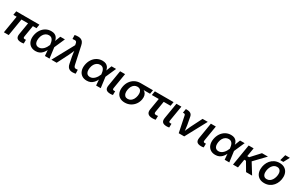

<svg xmlns="http://www.w3.org/2000/svg" viewBox="251 -2482 6508 4222"><g transform="rotate(30 3505.0 -370.5)"><path d="M497.6 2.4Q419.9 2.4 390.6 -31.5Q361.3 -65.4 372.1 -133.8L434.1 -506.8H556.6L497.6 -150.9Q492.7 -122.6 500.5 -110.1Q508.3 -97.7 533.2 -97.7Q543.5 -97.7 550.5 -98.1Q557.6 -98.6 563 -100.1L561.5 -4.9Q550.8 -2.4 533.9 0Q517.1 2.4 497.6 2.4ZM60.1 0 143.6 -506.8H266.1L182.6 0ZM48.3 -436 64.9 -535.6H652.8L636.2 -436Z M866.2 11.7Q791.5 11.7 740.2 -23.7Q689 -59.1 667.5 -121.8Q646 -184.6 659.2 -266.6Q673.3 -349.1 714.4 -411.6Q755.4 -474.1 817.1 -509Q878.9 -543.9 954.6 -543.9Q1006.3 -543.9 1040.8 -527.6Q1075.2 -511.2 1095.5 -483.9Q1115.7 -456.5 1125 -423.6Q1134.3 -390.6 1137.2 -357.4H1174.3L1183.1 -272.9L1219.2 0H1102.1L1079.1 -269.5Q1076.7 -302.2 1069.3 -333Q1062 -363.8 1048.3 -387.9Q1034.7 -412.1 1011.5 -426.3Q988.3 -440.4 953.6 -440.4Q911.6 -440.4 877 -419.2Q842.3 -397.9 818.8 -359.1Q795.4 -320.3 786.6 -266.6Q778.3 -213.4 786.9 -174.6Q795.4 -135.7 821 -114.5Q846.7 -93.3 887.7 -93.3Q922.9 -93.3 952.1 -108.2Q981.4 -123 1005.6 -147.7Q1029.8 -172.4 1048.1 -203.4Q1066.4 -234.4 1079.1 -266.6L1184.1 -535.6H1300.3L1182.1 -266.6L1145 -182.1H1108.9Q1093.8 -148.9 1073.7 -114.7Q1053.7 -80.6 1025.4 -51.8Q997.1 -22.9 958.3 -5.6Q919.4 11.7 866.2 11.7Z M1266.1 0 1559.1 -537.1 1553.2 -570.8Q1549.3 -598.1 1539.3 -612.3Q1529.3 -626.5 1512 -629.9Q1494.6 -633.3 1468.3 -628.9L1439.9 -627L1436.5 -726.6Q1452.6 -730.5 1475.8 -732.9Q1499 -735.4 1523.4 -735.4Q1565.4 -735.4 1596.4 -721.7Q1627.4 -708 1647.5 -679Q1667.5 -649.9 1677.2 -603.5L1772.9 -158.2Q1779.3 -130.4 1789.8 -115.7Q1800.3 -101.1 1816.7 -97.2Q1833 -93.3 1855.5 -96.7L1879.4 -99.1L1883.3 -1Q1869.1 2.4 1847.7 5.4Q1826.2 8.3 1803.2 8.3Q1762.2 8.3 1732.2 -5.6Q1702.1 -19.5 1682.9 -48.6Q1663.6 -77.6 1655.3 -124L1623 -287.6Q1613.8 -336.9 1608.6 -386Q1603.5 -435.1 1598.6 -485.8H1632.3Q1610.4 -435.1 1590.6 -386Q1570.8 -336.9 1545.9 -287.6L1399.9 0Z M2166 11.7Q2091.3 11.7 2040 -23.7Q1988.8 -59.1 1967.3 -121.8Q1945.8 -184.6 1959 -266.6Q1973.1 -349.1 2014.2 -411.6Q2055.2 -474.1 2116.9 -509Q2178.7 -543.9 2254.4 -543.9Q2306.2 -543.9 2340.6 -527.6Q2375 -511.2 2395.3 -483.9Q2415.5 -456.5 2424.8 -423.6Q2434.1 -390.6 2437 -357.4H2474.1L2482.9 -272.9L2519 0H2401.9L2378.9 -269.5Q2376.5 -302.2 2369.1 -333Q2361.8 -363.8 2348.1 -387.9Q2334.5 -412.1 2311.3 -426.3Q2288.1 -440.4 2253.4 -440.4Q2211.4 -440.4 2176.8 -419.2Q2142.1 -397.9 2118.7 -359.1Q2095.2 -320.3 2086.4 -266.6Q2078.1 -213.4 2086.7 -174.6Q2095.2 -135.7 2120.8 -114.5Q2146.5 -93.3 2187.5 -93.3Q2222.7 -93.3 2252 -108.2Q2281.2 -123 2305.4 -147.7Q2329.6 -172.4 2347.9 -203.4Q2366.2 -234.4 2378.9 -266.6L2483.9 -535.6H2600.1L2481.9 -266.6L2444.8 -182.1H2408.7Q2393.6 -148.9 2373.5 -114.7Q2353.5 -80.6 2325.2 -51.8Q2296.9 -22.9 2258.1 -5.6Q2219.2 11.7 2166 11.7Z M2764.6 2.4Q2686 2.4 2655.3 -31Q2624.5 -64.5 2635.7 -133.8L2702.1 -535.6H2828.1L2764.6 -151.9Q2759.8 -123 2767.1 -110.8Q2774.4 -98.6 2799.8 -98.6Q2809.6 -98.6 2816.2 -99.4Q2822.8 -100.1 2827.6 -101.1L2826.2 -4.9Q2815.4 -2.4 2799.3 0Q2783.2 2.4 2764.6 2.4Z M3131.3 11.2Q3052.7 11.2 3000.2 -23.2Q2947.8 -57.6 2926 -119.4Q2904.3 -181.2 2918 -263.7Q2931.6 -345.7 2973.6 -406.7Q3015.6 -467.8 3079.3 -501.7Q3143.1 -535.6 3221.2 -535.6H3536.6L3520 -436.5H3292.5L3205.1 -432.6Q3162.6 -432.6 3129.6 -411.4Q3096.7 -390.1 3075.4 -352.1Q3054.2 -314 3045.9 -263.7Q3037.6 -214.4 3045.9 -175.3Q3054.2 -136.2 3079.6 -114Q3105 -91.8 3147.5 -91.8Q3190.4 -91.8 3223.4 -114Q3256.3 -136.2 3278.1 -175Q3299.8 -213.9 3308.1 -263.7Q3316.4 -314.5 3307.9 -352.3Q3299.3 -390.1 3273.7 -411.4Q3248 -432.6 3205.6 -432.6L3210.9 -469.7Q3266.6 -469.7 3311.5 -456.3Q3356.4 -442.9 3386.7 -415.3Q3417 -387.7 3429.2 -345.5Q3441.4 -303.2 3432.1 -245.6Q3419.9 -172.4 3378.4 -114.3Q3336.9 -56.2 3273.4 -22.5Q3210 11.2 3131.3 11.2Z M3830.1 4.9Q3751.5 4.9 3716.8 -31.5Q3682.1 -67.9 3693.4 -138.7L3742.7 -432.6H3567.4L3584.5 -535.6H4059.6L4042.5 -432.6H3868.2L3821.8 -151.9Q3817.4 -123.5 3827.1 -110.4Q3836.9 -97.2 3866.7 -97.2Q3876.5 -97.2 3890.6 -98.6Q3904.8 -100.1 3915.5 -101.6L3912.1 -2.9Q3892.1 1 3871.1 2.9Q3850.1 4.9 3830.1 4.9Z M4194.3 2.4Q4115.7 2.4 4085 -31Q4054.2 -64.5 4065.4 -133.8L4131.8 -535.6H4257.8L4194.3 -151.9Q4189.5 -123 4196.8 -110.8Q4204.1 -98.6 4229.5 -98.6Q4239.3 -98.6 4245.8 -99.4Q4252.4 -100.1 4257.3 -101.1L4255.9 -4.9Q4245.1 -2.4 4229 0Q4212.9 2.4 4194.3 2.4Z M4499.5 0 4415.5 -406.2Q4412.1 -422.9 4402.6 -430.2Q4393.1 -437.5 4374.5 -437.5H4353.5L4370.1 -538.6H4393.1Q4460 -538.6 4494.9 -513.9Q4529.8 -489.3 4538.1 -435.1L4572.8 -248.5Q4581.1 -199.2 4585.4 -149.7Q4589.8 -100.1 4594.7 -49.8H4564Q4585.4 -100.6 4606 -149.9Q4626.5 -199.2 4650.9 -248.5L4795.9 -535.6H4928.2L4639.2 0Z M5069.3 2.4Q4990.7 2.4 4960 -31Q4929.2 -64.5 4940.4 -133.8L5006.8 -535.6H5132.8L5069.3 -151.9Q5064.5 -123 5071.8 -110.8Q5079.1 -98.6 5104.5 -98.6Q5114.3 -98.6 5120.8 -99.4Q5127.4 -100.1 5132.3 -101.1L5130.9 -4.9Q5120.1 -2.4 5104 0Q5087.9 2.4 5069.3 2.4Z M5430.2 11.7Q5355.5 11.7 5304.2 -23.7Q5252.9 -59.1 5231.4 -121.8Q5210 -184.6 5223.1 -266.6Q5237.3 -349.1 5278.3 -411.6Q5319.3 -474.1 5381.1 -509Q5442.9 -543.9 5518.6 -543.9Q5570.3 -543.9 5604.7 -527.6Q5639.2 -511.2 5659.4 -483.9Q5679.7 -456.5 5689 -423.6Q5698.2 -390.6 5701.2 -357.4H5738.3L5747.1 -272.9L5783.2 0H5666L5643.1 -269.5Q5640.6 -302.2 5633.3 -333Q5626 -363.8 5612.3 -387.9Q5598.6 -412.1 5575.4 -426.3Q5552.2 -440.4 5517.6 -440.4Q5475.6 -440.4 5440.9 -419.2Q5406.2 -397.9 5382.8 -359.1Q5359.4 -320.3 5350.6 -266.6Q5342.3 -213.4 5350.8 -174.6Q5359.4 -135.7 5385 -114.5Q5410.6 -93.3 5451.7 -93.3Q5486.8 -93.3 5516.1 -108.2Q5545.4 -123 5569.6 -147.7Q5593.8 -172.4 5612.1 -203.4Q5630.4 -234.4 5643.1 -266.6L5748 -535.6H5864.3L5746.1 -266.6L5709 -182.1H5672.9Q5657.7 -148.9 5637.7 -114.7Q5617.7 -80.6 5589.4 -51.8Q5561 -22.9 5522.2 -5.6Q5483.4 11.7 5430.2 11.7Z M6092.3 -535.6 6003.9 0H5877.9L5966.3 -535.6ZM6455.6 -535.6 6149.4 -215.8H6005.9L6020 -317.4H6104L6304.2 -535.6ZM6209.5 0 6079.6 -220.7 6180.7 -293.9 6362.8 0Z M6673.3 11.2Q6603 11.2 6553 -16.6Q6502.9 -44.4 6476.3 -94.7Q6449.7 -145 6449.7 -212.4Q6449.7 -277.8 6470.5 -337.4Q6491.2 -397 6530.5 -443.6Q6569.8 -490.2 6625.7 -517.3Q6681.6 -544.4 6751 -544.4Q6821.3 -544.4 6871.3 -516.6Q6921.4 -488.8 6948.2 -438.2Q6975.1 -387.7 6975.1 -319.8Q6975.1 -254.9 6954.3 -195.3Q6933.6 -135.7 6894.3 -89.1Q6855 -42.5 6799.1 -15.6Q6743.2 11.2 6673.3 11.2ZM6678.2 -91.8Q6721.2 -91.8 6753.2 -113Q6785.2 -134.3 6806.4 -168.7Q6827.6 -203.1 6838.4 -243.4Q6849.1 -283.7 6849.1 -321.8Q6849.1 -357.9 6837.4 -384.5Q6825.7 -411.1 6803 -426.3Q6780.3 -441.4 6746.1 -441.4Q6703.6 -441.4 6671.6 -420.2Q6639.6 -398.9 6618.2 -364.5Q6596.7 -330.1 6586.2 -289.8Q6575.7 -249.5 6575.7 -210.9Q6575.7 -157.2 6601.3 -124.5Q6627 -91.8 6678.2 -91.8ZM6728.5 -604 6770 -753.4H6887.2L6806.6 -604Z"/></g></svg>

Font: Inter 20pt SemiBold
Style: Italic
Weight: 600
Italic angle: -9.3988°
Version: Version 4.001;git-66647c0bb